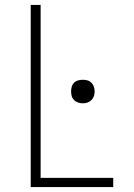

<svg xmlns="http://www.w3.org/2000/svg" viewBox="-20 -755 540 775"><path d="M104 0V-735H144V-37H437V0ZM314 -338Q305 -338 295.5 -341Q286 -344 279 -351Q272 -358 269.5 -367Q267 -376 267 -386Q267 -395 269.5 -404.5Q272 -414 279 -421Q286 -428 295.5 -430.5Q305 -433 314 -433Q324 -433 333 -430.5Q342 -428 349 -421Q356 -414 359 -404.5Q362 -395 362 -386Q362 -376 359 -367Q356 -358 349 -351Q342 -344 333 -341Q324 -338 314 -338Z"/></svg>

Font: Iosevka Curly Extralight
Style: Regular
Weight: 200
Monospace: yes
Designer: Belleve Invis
Foundry: Belleve Invis
Version: Version 22.1.2; ttfautohint (v1.8.4)